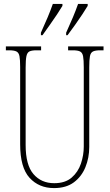

<svg xmlns="http://www.w3.org/2000/svg" viewBox="-20 -951 560 981"><path d="M256 10Q179 10 131 -42.5Q83 -95 83 -214V-609Q83 -646 79.5 -664Q76 -682 64 -688Q52 -694 27 -694H10V-714H190V-694H167Q143 -694 131 -688.5Q119 -683 115 -664Q111 -645 111 -606V-210Q111 -108 151 -61.5Q191 -15 257 -15Q313 -15 346 -43.5Q379 -72 393.5 -115Q408 -158 408 -202V-607Q408 -645 404.5 -663.5Q401 -682 389 -688Q377 -694 352 -694H328V-714H509V-694H492Q467 -694 455 -688Q443 -682 439.5 -663.5Q436 -645 436 -607V-200Q436 -145 416.5 -97Q397 -49 357.5 -19.5Q318 10 256 10ZM318 -784Q338 -828 352.5 -862.5Q367 -897 379 -931H428V-921Q418 -904 400.5 -877.5Q383 -851 363 -823Q343 -795 325 -771H318ZM189 -784Q209 -828 223.5 -862.5Q238 -897 250 -931H299V-921Q289 -904 271.5 -877.5Q254 -851 234 -823Q214 -795 197 -771H189Z"/></svg>

Font: Noto Serif Tamil ExtraCondensed Thin
Style: Regular
Weight: 100
Width: 2
Designer: Indian Type Foundry, Tom Grace, and the Monotype Design Team
Foundry: Monotype Imaging Inc.
Version: Version 2.004; ttfautohint (v1.8.4.7-5d5b)